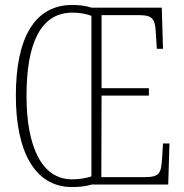

<svg xmlns="http://www.w3.org/2000/svg" viewBox="-20 -745 742 775"><path d="M271 10C300 10 327 7 350 0H659L664 -166H638L634 -102C630 -44 623 -30 561 -30H389L390 -359H581V-389H390V-684H536C600 -684 607 -670 610 -596L613 -548H638L633 -714H350C328 -721 302 -725 272 -725C120 -725 44 -593 44 -359C44 -137 118 10 271 10ZM271 -21C148 -21 87 -154 87 -358C87 -570 144 -694 272 -694C303 -694 328 -689 349 -681V-33C327 -26 302 -21 271 -21Z"/></svg>

Font: Noto Serif Georgian ExtraCondensed ExtraLight
Style: Regular
Weight: 200
Width: 2
Designer: Monotype Design Team, Akaki Razmadze
Foundry: Google LLC
Version: Version 2.003